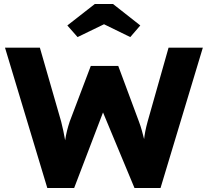

<svg xmlns="http://www.w3.org/2000/svg" viewBox="-20 -938 1037 958"><path d="M216 0 5 -700H179L285 -332Q291 -309 296 -285Q301 -261 305 -238Q309 -264 314.5 -286Q320 -308 328 -332L433 -609H570L673 -332Q682 -308 688 -286Q694 -264 699 -244Q701 -262 705 -283Q709 -304 717 -333L821 -700H992L781 0H651L494 -377L350 0ZM367 -753 316 -811 453 -918H544L680 -811L630 -753L499 -817Z"/></svg>

Font: Readex Pro
Style: Bold
Weight: 700
Designer: Bonnie Shaver-Troup, Thomas Jockin
Foundry: Lexend
Version: Version 1.203; ttfautohint (v1.8.3)